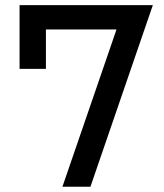

<svg xmlns="http://www.w3.org/2000/svg" viewBox="-20 -713 626 733"><path d="M218.3 0 424.8 -600.6H155.3V-450.2H54.7V-693.4H563.5L325.2 0Z"/></svg>

Font: Caskaydia Cove
Style: Regular
Weight: 400
Monospace: yes
Designer: Aaron Bell
Foundry: Saja Typeworks
Version: Version 4.300; ttfautohint (v1.8.3)